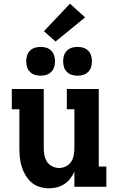

<svg xmlns="http://www.w3.org/2000/svg" viewBox="-20 -1012 640 1040"><path d="M246 8Q220 8 195 0.5Q170 -7 151 -23.5Q132 -40 118.5 -62.5Q105 -85 97.5 -109.5Q90 -134 87.5 -159Q85 -184 85 -210V-420H44V-530H217V-210Q217 -191 220.5 -171.5Q224 -152 234.5 -136Q245 -120 263 -111Q281 -102 300 -102Q319 -102 337 -111Q355 -120 365.5 -136Q376 -152 379.5 -171.5Q383 -191 383 -210V-420H342V-530H515V-110H556V0H383V-82Q374 -62 360.5 -44.5Q347 -27 328.5 -15Q310 -3 288.5 2.5Q267 8 246 8ZM400 -602Q384 -602 369 -606.5Q354 -611 342.5 -622.5Q331 -634 326.5 -649Q322 -664 322 -680Q322 -696 326.5 -711Q331 -726 342.5 -737.5Q354 -749 369 -753.5Q384 -758 400 -758Q416 -758 431 -753.5Q446 -749 457.5 -737.5Q469 -726 473.5 -711Q478 -696 478 -680Q478 -664 473.5 -649Q469 -634 457.5 -622.5Q446 -611 431 -606.5Q416 -602 400 -602ZM200 -602Q184 -602 169 -606.5Q154 -611 142.5 -622.5Q131 -634 126.5 -649Q122 -664 122 -680Q122 -696 126.5 -711Q131 -726 142.5 -737.5Q154 -749 169 -753.5Q184 -758 200 -758Q216 -758 231 -753.5Q246 -749 257.5 -737.5Q269 -726 273.5 -711Q278 -696 278 -680Q278 -664 273.5 -649Q269 -634 257.5 -622.5Q246 -611 231 -606.5Q216 -602 200 -602ZM281 -787 218 -843 359 -992 441 -918Z"/></svg>

Font: Iosevka Curly Slab XBdEx
Style: Regular
Weight: 800
Width: 7
Monospace: yes
Designer: Belleve Invis
Foundry: Belleve Invis
Version: Version 11.0.0; ttfautohint (v1.8.3)